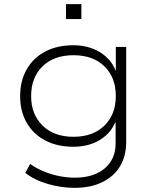

<svg xmlns="http://www.w3.org/2000/svg" viewBox="-20 -718 741 925"><path d="M339 187Q275 187 211 168.5Q147 150 102 115L125 72Q157 94 192.5 108.5Q228 123 266 130.5Q304 138 340 138Q431 138 484 93.5Q537 49 537 -27V-127H534Q513 -75 459.5 -43Q406 -11 334 -11Q256 -11 198.5 -41Q141 -71 109 -126Q77 -181 77 -255Q77 -329 109 -384.5Q141 -440 198.5 -470Q256 -500 334 -500Q406 -500 460.5 -467Q515 -434 537 -378H538V-492H588V-33Q588 34 558 83.5Q528 133 472 160Q416 187 339 187ZM334 -59Q428 -59 483 -113Q538 -167 538 -255Q538 -345 483 -398.5Q428 -452 334 -452Q240 -452 185 -398.5Q130 -345 130 -255Q130 -167 185 -113Q240 -59 334 -59ZM298 -626V-698H372V-626Z"/></svg>

Font: Nunito Sans 7pt SemiExpanded ExtraLight
Style: Regular
Weight: 250
Width: 6
Designer: Vernon Adams
Foundry: Vernon Adams
Version: Version 3.101;gftools[0.9.27]